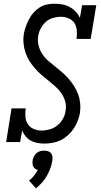

<svg xmlns="http://www.w3.org/2000/svg" viewBox="-20 -763 540 1031"><path d="M218 8Q199 8 180 4.5Q161 1 145 -8Q129 -17 117.5 -31Q106 -45 99 -62L88 0H13L42 -181H118Q115 -159 116.5 -136.5Q118 -114 129.5 -96.5Q141 -79 161 -70.5Q181 -62 204 -62Q204 -62 204 -62Q204 -62 204 -62Q226 -62 248 -68.5Q270 -75 288 -89.5Q306 -104 317.5 -124.5Q329 -145 332 -167Q337 -194 330 -218.5Q323 -243 309 -263Q295 -283 276.5 -299.5Q258 -316 239 -331Q220 -346 201.5 -362Q183 -378 167 -396.5Q151 -415 138 -435.5Q125 -456 117 -480Q109 -504 106.5 -529.5Q104 -555 108 -582Q112 -602 119 -621.5Q126 -641 136 -660Q146 -679 160.5 -695.5Q175 -712 193.5 -723.5Q212 -735 232.5 -739Q253 -743 273 -743Q295 -743 316 -739Q337 -735 355 -725Q373 -715 387 -700Q401 -685 409 -667L421 -735H497L467 -554H391Q394 -576 392.5 -598.5Q391 -621 380 -638.5Q369 -656 348.5 -664.5Q328 -673 306 -673Q285 -673 263.5 -666.5Q242 -660 225.5 -645Q209 -630 198.5 -610Q188 -590 185 -568Q181 -542 187.5 -517.5Q194 -493 207.5 -472.5Q221 -452 239.5 -436Q258 -420 277 -405Q296 -390 314.5 -374Q333 -358 349 -339.5Q365 -321 378 -300.5Q391 -280 399.5 -257Q408 -234 410.5 -208Q413 -182 409 -155Q405 -133 396.5 -112Q388 -91 375 -71.5Q362 -52 344 -36Q326 -20 305.5 -10Q285 0 262.5 4Q240 8 218 8ZM173 248 136 207Q151 195 162.5 180.5Q174 166 183 150Q175 148 168.5 143Q162 138 158.5 131Q155 124 154.5 115.5Q154 107 155 99Q157 88 162 77.5Q167 67 175.5 59.5Q184 52 195 49Q206 46 217 46Q228 46 238 49Q248 52 254 59.5Q260 67 261.5 77.5Q263 88 261 99Q258 120 250.5 140.5Q243 161 232 180.5Q221 200 206 217Q191 234 173 248Z"/></svg>

Font: Iosevka Slab
Style: Italic
Weight: 400
Italic angle: -9°
Monospace: yes
Designer: Belleve Invis
Foundry: Belleve Invis
Version: Version 11.1.0; ttfautohint (v1.8.3)